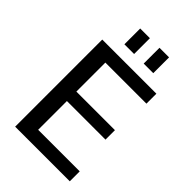

<svg xmlns="http://www.w3.org/2000/svg" viewBox="-263 -994 1091 1091"><g transform="rotate(45 283.0 -448.5)"><path d="M162 -80H520V0H81V-700H516V-620H162L186 -682V-348L162 -387H496V-311H162L186 -350V-18ZM267 -897V-770H189V-897ZM421 -897V-770H344V-897Z"/></g></svg>

Font: Pathway Extreme Medium
Style: Regular
Weight: 500
Designer: Eduardo Rodriguez Tunni
Foundry: Eduardo Rodriguez Tunni
Version: Version 1.001;gftools[0.9.26]